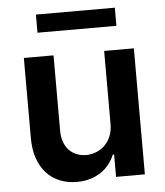

<svg xmlns="http://www.w3.org/2000/svg" viewBox="-52 -774 713 828"><g transform="rotate(-5 304.0 -360.0)"><path d="M413.7 -545.5H542.3V0H417.6V-96.9H411.9Q402.7 -74.2 387.4 -55Q372.2 -35.9 351.4 -22Q330.6 -8.2 304.5 -0.5Q278.4 7.1 247.9 7.1Q207.7 7.1 174.2 -6.6Q140.6 -20.2 116.7 -46.3Q92.7 -72.4 79.4 -110.8Q66.1 -149.1 66.1 -198.2V-545.5H194.6V-218Q194.6 -192.1 202.1 -171.2Q209.5 -150.2 223 -135.7Q236.5 -121.1 255.5 -113.1Q274.5 -105.1 297.6 -105.1Q318.9 -105.1 339.7 -112.9Q360.4 -120.7 377 -136.2Q393.5 -151.6 403.6 -174.9Q413.7 -198.2 413.7 -229.4ZM475.9 -648.8H134.2V-727.3H475.9Z"/></g></svg>

Font: Interop SemBd
Style: Regular
Weight: 600
Designer: Rasmus Andersson, Google, Jang Haemin
Foundry: jhaemin
Version: Version 1.008